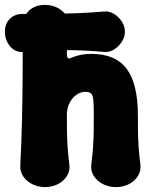

<svg xmlns="http://www.w3.org/2000/svg" viewBox="-58 -742 618 784"><path d="M126 22Q99 22 75 10.5Q51 -1 37 -21.5Q23 -42 25 -69Q30 -170 32 -260.5Q34 -351 34.5 -442Q35 -533 35 -633Q35 -673 59.5 -697.5Q84 -722 126 -722Q154 -722 177 -710Q200 -698 214 -677.5Q228 -657 225 -629Q221 -592 218 -568Q215 -544 215 -523Q215 -511 217.5 -507Q220 -503 225 -503Q233 -506 245 -510.5Q257 -515 274.5 -518.5Q292 -522 315 -522Q414 -522 459.5 -460.5Q505 -399 505 -272Q505 -230 505.5 -200.5Q506 -171 508 -142Q510 -113 515 -72Q519 -45 505.5 -23.5Q492 -2 468 10Q444 22 416 22Q387 22 363 10Q339 -2 325 -23.5Q311 -45 315 -72Q320 -113 322 -142Q324 -171 324.5 -200.5Q325 -230 325 -272Q325 -313 323 -333.5Q321 -354 313.5 -360.5Q306 -367 290 -367Q271 -367 253.5 -354.5Q236 -342 225.5 -320.5Q215 -299 215 -272Q215 -230 215.5 -200.5Q216 -171 218 -142Q220 -113 225 -72Q229 -45 215.5 -23.5Q202 -2 178 10Q154 22 126 22ZM452 -612Q452 -591 439.5 -571.5Q427 -552 408 -540Q389 -528 367 -530Q202 -545 38 -530Q5 -527 -16.5 -552.5Q-38 -578 -38 -612V-613Q-38 -645 -18 -665Q2 -685 34 -685Q118 -685 201 -686.5Q284 -688 367 -695Q389 -697 408 -685Q427 -673 439.5 -654Q452 -635 452 -613Z"/></svg>

Font: Winky Sans ExtraBold
Style: Regular
Weight: 800
Designer: Simon Atzbach
Foundry: typofactur
Version: Version 1.205